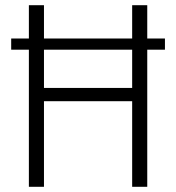

<svg xmlns="http://www.w3.org/2000/svg" viewBox="-20 -718 676 738"><path d="M488 -329H149V0H91V-527H23V-570H91V-698H149V-570H488V-698H546V-570H614V-527H546V0H488ZM488 -380V-527H149V-380Z"/></svg>

Font: IBM Plex Sans Cond Light
Style: Regular
Weight: 300
Width: 3
Designer: Mike Abbink, Paul van der Laan, Pieter van Rosmalen
Foundry: Bold Monday
Version: Version 1.3